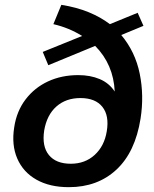

<svg xmlns="http://www.w3.org/2000/svg" viewBox="-20 -765 639 795"><path d="M265 10Q186 10 131 -21Q76 -52 51.5 -108.5Q27 -165 39 -239Q49 -305 86 -353.5Q123 -402 179 -428Q235 -454 304 -454Q354 -454 393 -437.5Q432 -421 455 -386Q450 -498 374 -575L180 -495L157 -550L320 -616Q266 -650 201 -665L234 -745Q297 -735 347 -714.5Q397 -694 435 -665L550 -712L574 -658L482 -620Q540 -551 558.5 -460Q577 -369 562 -274Q540 -135 462 -62.5Q384 10 265 10ZM273 -87Q332 -87 372 -123.5Q412 -160 422 -221Q433 -286 404 -322.5Q375 -359 313 -359Q253 -359 213.5 -324Q174 -289 163 -225Q153 -159 182.5 -123Q212 -87 273 -87Z"/></svg>

Font: Mulish
Style: Bold Italic
Weight: 700
Italic angle: -9°
Designer: Vernon Adams
Foundry: Vernon Adams
Version: Version 3.603; ttfautohint (v1.8.3)